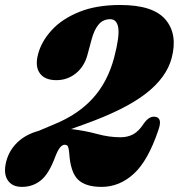

<svg xmlns="http://www.w3.org/2000/svg" viewBox="-28 -735 717 770"><path d="M-3 -87.5Q8.5 -132 41.8 -164Q75 -196 126.5 -210L190.5 -237Q285 -275.5 344.5 -341Q404 -406.5 430 -505Q452 -589.5 446.2 -623.8Q440.5 -658 414 -658Q385.5 -658 367.5 -636.8Q349.5 -615.5 339 -575.5L323 -516Q310.5 -468.5 276.5 -441Q242.5 -413.5 198 -413.5Q151.5 -413.5 131.5 -441.5Q111.5 -469.5 125 -519Q138.5 -569.5 179.5 -614.2Q220.5 -659 289.2 -687Q358 -715 454 -715Q586.5 -715 636 -656.2Q685.5 -597.5 660.5 -502.5Q640 -424 556.2 -359.2Q472.5 -294.5 308.5 -236L257 -217.5Q312.5 -211 361 -197.8Q409.5 -184.5 455 -184.5Q484.5 -184.5 506.8 -196.8Q529 -209 549 -240Q569.5 -268.5 591 -267Q606.5 -266.5 611.8 -254.2Q617 -242 607.5 -214.5Q566 -90.5 508.5 -38Q451 14.5 379.5 14.5Q315 14.5 284.8 -14.8Q254.5 -44 249.5 -122Q248 -139.5 244.8 -147Q241.5 -154.5 231.5 -154.5Q222 -154.5 213 -143.8Q204 -133 194 -107.5Q168.5 -38 136 -11.8Q103.5 14.5 60 14.5Q20 14.5 2.5 -13Q-15 -40.5 -3 -87.5Z"/></svg>

Font: Fraunces 72pt S050 Black
Style: Italic
Weight: 900
Italic angle: -16°
Version: Version 1.000; ttfautohint (v1.8.3)